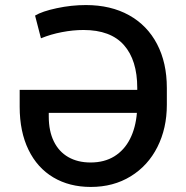

<svg xmlns="http://www.w3.org/2000/svg" viewBox="-20 -737 744 767"><path d="M58.6 -310.5V-377.9H528.3V-385.7Q528.3 -496.6 475.1 -556.9Q421.9 -617.2 313.5 -617.2Q272 -617.2 227.3 -608.6Q182.6 -600.1 143.6 -584L120.1 -674.8Q148.4 -691.9 206.8 -704.3Q265.1 -716.8 323.2 -716.8Q422.4 -716.8 495.4 -676.3Q568.4 -635.7 607.4 -561Q646.5 -486.3 646.5 -385.7V-318.4Q646.5 -224.6 608.9 -149.9Q571.3 -75.2 502.2 -32.7Q433.1 9.8 342.8 9.8Q257.3 9.8 193.1 -28.3Q128.9 -66.4 93.8 -138.7Q58.6 -210.9 58.6 -310.5ZM341.8 -87.9Q397 -87.9 436.8 -112.5Q476.6 -137.2 499.3 -181.9Q522 -226.6 526.9 -286.1H174.8V-271.5Q174.8 -213.4 195.1 -172.1Q215.3 -130.9 252.9 -109.4Q290.5 -87.9 341.8 -87.9Z"/></svg>

Font: Pretendard JP Medium
Style: Regular
Weight: 500
Designer: Base glyphs from Inter by Rasmus Andersson; Hangeul glyphs from Noto Sans CJK(Source Han Sans) by Jang Soo-young and Kan
Foundry: Kil Hyung-jin
Version: Version 1.309